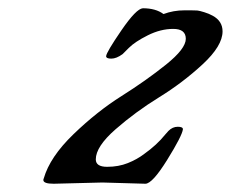

<svg xmlns="http://www.w3.org/2000/svg" viewBox="-20 -655 559 465"><path d="M228 -213 110 -210Q85 -210 85 -219Q85 -221 86 -223Q101 -275 158 -330Q215 -385 274.5 -422.5Q334 -460 382 -498.5Q430 -537 430 -561Q430 -585 399.5 -585Q369 -585 338 -569.5Q307 -554 292 -539L277 -524Q262 -513 249.5 -513Q237 -513 237 -519Q238 -529 274 -581.5Q310 -634 326 -635Q357 -635 376 -621Q400 -630 427 -630Q454 -630 458.5 -629.5Q463 -629 474.5 -625.5Q486 -622 495 -617Q519 -604 519 -579Q519 -544 471 -499.5Q423 -455 365.5 -419.5Q308 -384 260 -342Q212 -300 212 -269Q212 -251 239.5 -251Q267 -251 289.5 -260Q312 -269 329 -282Q360 -304 380 -329L388 -338Q398 -348 410.5 -348Q423 -348 423 -342Q421 -326 385 -268Q349 -210 332 -210Z"/></svg>

Font: Condiment
Style: Regular
Weight: 400
Designer: Angel Koziupa, Alejandro Paul
Foundry: Angel Koziupa, Alejandro Paul
Version: Version 1.001